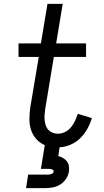

<svg xmlns="http://www.w3.org/2000/svg" viewBox="-20 -755 540 995"><path d="M115 220 126 150H226Q231 150 235.5 149.5Q240 149 244.5 147.5Q249 146 253 143Q257 140 258 135Q259 131 256 127.5Q253 124 249 122.5Q245 121 240.5 120.5Q236 120 231 120H192L212 -3Q186 -14 167.5 -35Q149 -56 140.5 -83Q132 -110 132.5 -140Q133 -170 137 -199L181 -460H76V-530H192L226 -735H305L271 -530H426V-460H259L214 -188Q212 -173 211 -159Q210 -145 211.5 -131Q213 -117 217.5 -104Q222 -91 231 -81.5Q240 -72 253 -67Q266 -62 280 -62Q299 -62 317 -71Q335 -80 348 -95.5Q361 -111 369 -129Q377 -147 383 -165L456 -143Q448 -115 433 -88Q418 -61 396.5 -39.5Q375 -18 346.5 -5.5Q318 7 289 8L282 54Q295 57 307 64Q319 71 327 81.5Q335 92 337 106Q339 120 337 135Q334 154 322 172Q310 190 292.5 201Q275 212 254.5 216Q234 220 215 220Z"/></svg>

Font: Iosevka Slab
Style: Italic
Weight: 400
Italic angle: -9°
Monospace: yes
Designer: Belleve Invis
Foundry: Belleve Invis
Version: Version 11.1.0; ttfautohint (v1.8.3)